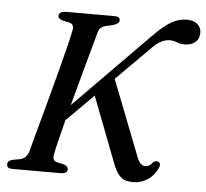

<svg xmlns="http://www.w3.org/2000/svg" viewBox="-52 -767 896 834"><g transform="rotate(5 396.5 -350.0)"><path d="M205.5 -78.5Q199 -50.5 223.5 -45.5L250.5 -39.5Q270.5 -33 270.5 -19Q270.5 0 241 0H31.5Q17 0 11.8 -5Q6.5 -10 6.5 -18Q6 -34 29 -39.5L59 -45Q87 -50 98 -82Q103.5 -104.5 114.8 -146Q126 -187.5 140.5 -240Q155 -292.5 170 -349Q185 -405.5 199 -459Q213 -512.5 223.5 -555.2Q234 -598 238.5 -622.5Q245 -649.5 221 -655L193 -661Q172.5 -667 172.5 -680.5Q172.5 -700 207 -700H416Q439 -700 439 -683.5Q439 -669 413.5 -661.5L382.5 -654Q369 -651 360.5 -644Q352 -637 348 -622.5Q340 -594 325.5 -541.5Q311 -489 293.8 -425.2Q276.5 -361.5 259.5 -298.5L589 -633Q631.5 -675.5 663.2 -693.8Q695 -712 731 -712Q761 -712 777.8 -695.8Q794.5 -679.5 792.5 -655.5Q790.5 -630 772.8 -617Q755 -604 730 -604Q710 -604 695.2 -610.2Q680.5 -616.5 662.5 -616.5Q645 -616.5 624.5 -605.8Q604 -595 581.5 -570.5L439.5 -428.5L562 -114.5Q571 -88 580.8 -75.2Q590.5 -62.5 606 -62.5Q623 -62.5 636 -80.5Q646.5 -90.5 657.5 -87Q664 -85.5 667 -78.5Q670 -71.5 664.5 -60Q650.5 -27 621.5 -7.8Q592.5 11.5 556 11.5Q522 11.5 502.5 -6.2Q483 -24 468.5 -64.5L359.5 -348.5L242 -231Q228 -177 218 -136Q208 -95 205.5 -78.5Z"/></g></svg>

Font: Fraunces 9pt S000
Style: Italic
Weight: 400
Italic angle: -16°
Version: Version 1.000; ttfautohint (v1.8.3)